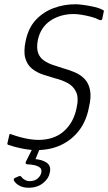

<svg xmlns="http://www.w3.org/2000/svg" viewBox="-20 -697 508 903"><path d="M15 -24 24 -63Q25 -68 28 -67Q31 -66 34 -65Q53 -58 75 -52Q97 -46 119.5 -42.5Q142 -39 160 -39Q234 -39 280 -79.5Q326 -120 340 -188Q351 -237 338 -264.5Q325 -292 298 -306.5Q271 -321 238 -329Q210 -337 181.5 -346.5Q153 -356 130.5 -374Q108 -392 99 -423.5Q90 -455 101 -506Q114 -567 149 -604Q184 -641 232.5 -659Q281 -677 335 -677Q348 -677 371 -674Q394 -671 419.5 -665.5Q445 -660 462 -651Q466 -650 467.5 -647.5Q469 -645 468 -642L461 -609Q459 -598 446 -604Q431 -612 408.5 -618Q386 -624 364 -627.5Q342 -631 327 -631Q264 -631 217.5 -600Q171 -569 158 -509Q151 -472 159 -449Q167 -426 186.5 -412.5Q206 -399 230.5 -391Q255 -383 280 -375Q309 -367 335 -355.5Q361 -344 379 -324.5Q397 -305 403.5 -273Q410 -241 398 -191Q386 -128 352 -83.5Q318 -39 267 -15Q216 9 150 9Q122 9 86 2Q50 -5 21 -15Q17 -16 15.5 -18Q14 -20 15 -24ZM214 116Q209 143 182 164.5Q155 186 114 186Q90 186 72 176.5Q54 167 46 153Q44 150 45 146Q46 142 50 140L68 132Q77 129 81 135Q86 143 97 149Q108 155 119 155Q143 155 157 142.5Q171 130 174 116Q178 99 167.5 91Q157 83 140.5 79.5Q124 76 109 76Q103 75 101 72Q99 69 103 61L133 1Q136 -4 140 -4.5Q144 -5 146 -5H165Q169 -5 167 2L142 64L138 51Q175 52 198.5 67.5Q222 83 214 116Z"/></svg>

Font: Glory Light
Style: Italic
Weight: 300
Italic angle: -12°
Version: Version 1.011